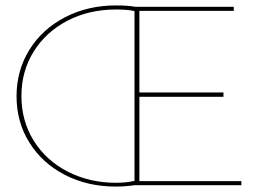

<svg xmlns="http://www.w3.org/2000/svg" viewBox="-20 -683 970 708"><path d="M870 -15V0H476Q441 5 407 5Q303 5 219.5 -38Q136 -81 88.5 -157Q41 -233 41 -328Q41 -423 88.5 -499.5Q136 -576 220 -619.5Q304 -663 408 -663Q450 -663 479 -658H842V-643H494V-342H804V-326H494V-15ZM476 -16V-642Q451 -648 408 -648Q308 -648 228.5 -606.5Q149 -565 104 -492.5Q59 -420 59 -329Q59 -237 104.5 -164Q150 -91 230 -50Q310 -9 408 -9Q445 -9 476 -16Z"/></svg>

Font: Ysabeau SC Thin
Style: Regular
Weight: 200
Designer: Christian Thalmann (Catharsis Fonts)
Version: Version 0.003